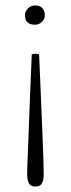

<svg xmlns="http://www.w3.org/2000/svg" viewBox="-20 -504 261 707"><path d="M110 -306Q117 -306 124 -304Q127 -232 130 -161.5Q133 -91 135.5 -30.5Q138 30 139.5 73.5Q141 117 141 135Q141 159 134.5 171Q128 183 110 183Q93 183 86.5 171Q80 159 80 135Q80 117 82 73.5Q84 30 86 -30.5Q88 -91 91 -161.5Q94 -232 97 -304Q103 -306 110 -306ZM109 -484Q127 -484 136 -474Q145 -464 145 -448Q145 -433 134 -423Q123 -413 109 -413Q72 -413 72 -448Q72 -463 83.5 -473.5Q95 -484 109 -484Z"/></svg>

Font: Petrona ExtraLight
Style: Regular
Weight: 200
Designer: Ringo R. Seeber
Foundry: Ringo R. Seeber
Version: Version 2.001; ttfautohint (v1.8.3)